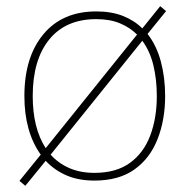

<svg xmlns="http://www.w3.org/2000/svg" viewBox="-20 -575 615 622"><path d="M515 -264Q515 -187 490.5 -124.5Q466 -62 415.5 -26Q365 10 286 10Q234 10 195 -7Q156 -24 128 -54L62 27L43 11L112 -74Q59 -148 59 -264Q59 -390 120.5 -464Q182 -538 292 -538Q341 -538 378 -523.5Q415 -509 441 -483L499 -555L518 -539L458 -465Q487 -428 501 -376Q515 -324 515 -264ZM86 -264Q86 -160 128 -95L424 -463Q401 -486 368.5 -499.5Q336 -513 292 -513Q193 -513 139.5 -447Q86 -381 86 -264ZM488 -264Q488 -317 477 -363Q466 -409 441 -443L144 -74Q169 -46 204.5 -30.5Q240 -15 286 -15Q356 -15 400.5 -47Q445 -79 466.5 -135.5Q488 -192 488 -264Z"/></svg>

Font: Noto Sans Myanmar UI Thin
Style: Regular
Weight: 100
Designer: Monotype Design Team
Foundry: Monotype Imaging Inc.
Version: Version 2.103; ttfautohint (v1.8.4.7-5d5b)